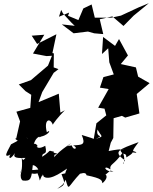

<svg xmlns="http://www.w3.org/2000/svg" viewBox="-20 -1128 959 1205"><path d="M659 -825 666 -737 694 -661 629 -644 607 -578 662 -569 596 -452 636 -446 647 -404 585 -354 567 -248C651 -292 577 -253 592 -315C625 -253 641 -285 538 -237C585 -254 600 -248 493 -281C520 -216 495 -220 439 -215C477 -199 440 -178 431 -215C379 -213 374 -182 428 -231C394 -205 315 -163 274 -69C349 -136 314 -203 309 -153C376 -170 302 -162 319 -176C272 -184 315 -191 245 -144C244 -181 281 -143 264 -213C199 -177 212 -230 197 -211C237 -197 201 -237 192 -223C213 -295 262 -262 217 -268C286 -272 306 -323 274 -298C253 -380 295 -392 312 -344C307 -345 348 -398 387 -436L359 -421L349 -540L222 -487L245 -550L317 -671L347 -694L317 -705L318 -793L309 -795L334 -913L213 -852L179 -904L258 -910L187 -792L272 -776L306 -778L281 -716L174 -625L98 -598L140 -556L176 -533L170 -451L83 -427L106 -366L82 -260L75 -257C138 -204 111 -300 156 -257C128 -274 178 -255 158 -308C116 -276 151 -273 49 -222C31 -185 -10 -125 52 -162C35 -161 28 -102 74 -167C57 -135 92 -135 141 -137C134 -137 122 -99 114 -157C125 -79 113 -38 106 -47C135 -80 197 4 244 -66C163 -57 117 -57 141 -71C113 -80 97 -10 123 5C176 11 177 -7 186 -92C212 -89 237 -47 215 -41C239 13 220 20 244 -27C251 -11 242 -53 255 -19C299 11 392 -67 401 -70C388 -43 375 -18 429 -6C421 -37 428 -10 507 -62C480 -57 439 -51 366 -35C385 18 399 31 339 57C380 27 376 31 392 0C415 77 400 47 487 -43C470 -26 517 -59 523 -28C625 -7 618 5 623 22C678 -27 625 -41 645 -34C682 -65 667 -58 692 -51C631 -50 625 -97 673 -65C666 -100 695 -89 751 -172C778 -101 731 -75 764 -122C682 -179 731 -191 850 -236C789 -156 825 -190 836 -169C767 -173 859 -190 773 -140C774 -178 746 -145 734 -191C784 -190 749 -198 662 -180L675 -232L691 -262L693 -386L745 -401L766 -390L855 -416L838 -538C865 -561 892 -583 919 -606L847 -647L833 -705L738 -726L783 -780L727 -883L702 -840L627 -896L620 -789ZM364 -1066 375 -1044C400 -1018 422 -990 449 -966L368 -975L442 -919L532 -930L571 -919L628 -914L606 -1007L685 -1025L755 -965L819 -1030C852 -1056 882 -1082 914 -1108L851 -1082C814 -1065 776 -1047 739 -1030L678 -1017H575L555 -1100L503 -1075L472 -1002L407 -1029L414 -1049L350 -1023Z"/></svg>

Font: Hussar Lance
Style: ExBdObl
Weight: 700
Foundry: Cannot Into Space Fonts, PlusOne Fonts
Version: Version 2.270